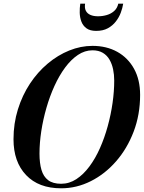

<svg xmlns="http://www.w3.org/2000/svg" viewBox="-20 -1008 778 1038"><path d="M310.5 10Q189 10 121 -61.5Q53 -133 53 -255Q53 -340.5 76.8 -416.8Q100.5 -493 142 -555.8Q183.5 -618.5 238 -664.2Q292.5 -710 354.5 -735Q416.5 -760 480 -760Q556 -760 614 -727.8Q672 -695.5 704.8 -636Q737.5 -576.5 737.5 -495Q737.5 -388 702.5 -296.2Q667.5 -204.5 607.5 -135.8Q547.5 -67 470.8 -28.5Q394 10 310.5 10ZM310.5 -14.5Q354.5 -14.5 392.8 -39.5Q431 -64.5 463.2 -107.8Q495.5 -151 520.2 -206.8Q545 -262.5 562.2 -325.2Q579.5 -388 588.5 -451.2Q597.5 -514.5 597.5 -572.5Q597.5 -604 591.5 -633Q585.5 -662 572.2 -685.2Q559 -708.5 536.2 -722.2Q513.5 -736 480 -736Q438.5 -736 401.2 -711Q364 -686 332 -642.8Q300 -599.5 274.5 -543.5Q249 -487.5 231 -425Q213 -362.5 203.2 -299Q193.5 -235.5 193.5 -177.5Q193.5 -126 204.2 -89.5Q215 -53 240.5 -33.8Q266 -14.5 310.5 -14.5ZM500 -841Q466.5 -841 447.2 -855.2Q428 -869.5 419.8 -891.8Q411.5 -914 411 -939.5Q410.5 -965 414 -988H440Q436.5 -965 444 -950Q451.5 -935 468.5 -927.5Q485.5 -920 510 -920Q534.5 -920 557.5 -926.8Q580.5 -933.5 597.2 -948.5Q614 -963.5 619.5 -988H646Q642.5 -965 633 -939.5Q623.5 -914 606.2 -891.8Q589 -869.5 563 -855.2Q537 -841 500 -841Z"/></svg>

Font: Bodoni Moda 9pt SemiBold
Style: Italic
Weight: 600
Italic angle: -13°
Designer: Owen Earl
Foundry: indestructible type
Version: Version 2.004